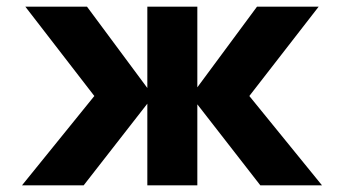

<svg xmlns="http://www.w3.org/2000/svg" viewBox="-20 -556 1031 576"><path d="M46 0 263 -268 56 -536H241L422 -292V-536H572V-294L751 -536H936L728 -268L946 0H761L572 -243V0H422V-245L231 0Z"/></svg>

Font: Geist
Style: Bold
Weight: 400
Designer: Basement.studio, Andrés Briganti, Mateo Zaragoza
Foundry: Basement.studio, Vercel, Andrés Briganti, Guido Ferreyra, Mateo Zaragoza
Version: Version 1.401